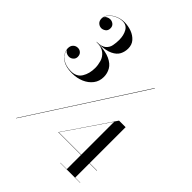

<svg xmlns="http://www.w3.org/2000/svg" viewBox="-246 -958 1208 1208"><g transform="rotate(45 358.0 -354.0)"><path d="M308.5 -474Q308.5 -435 286.8 -406.8Q265 -378.5 229.2 -363.2Q193.5 -348 151 -348Q84.5 -348 52.2 -377.5Q20 -407 20 -442Q20 -463 32.5 -475.5Q45 -488 63.5 -488Q80 -488 91.5 -477Q103 -466 103 -447Q103 -430 90.5 -419Q78 -408 61.5 -408Q48.5 -408 37.2 -415Q26 -422 22 -433Q26 -400.5 56 -376.5Q86 -352.5 136 -352.5Q185.5 -352.5 207.8 -388.8Q230 -425 230 -475.5Q230 -501 222 -529Q214 -557 190 -576.8Q166 -596.5 119.5 -596.5V-598Q163.5 -598 183 -614.8Q202.5 -631.5 207.2 -656.5Q212 -681.5 212 -706Q212 -747.5 195.5 -776.5Q179 -805.5 145 -805.5Q123 -805.5 100.5 -796.2Q78 -787 61.2 -771Q44.5 -755 40.5 -735Q45 -746.5 56.8 -752.8Q68.5 -759 80 -759Q96 -759 108.8 -748.8Q121.5 -738.5 121.5 -720Q121.5 -699 107.8 -689Q94 -679 80 -679Q63.5 -679 50.5 -690.8Q37.5 -702.5 37.5 -724Q37.5 -747 54.8 -766.5Q72 -786 99.2 -797.8Q126.5 -809.5 157 -809.5Q190.5 -809.5 221 -798Q251.5 -786.5 271 -764.2Q290.5 -742 290.5 -708.5Q290.5 -680 278 -655.5Q265.5 -631 232.5 -615.2Q199.5 -599.5 138 -597Q203 -595 240.2 -577.5Q277.5 -560 293 -532.8Q308.5 -505.5 308.5 -474ZM583.5 -650H586.5L102.5 100H100ZM673.5 101.5V103H496.5V101.5H553.5V-25H351L570 -347H628.5V-27H694.5V-25H628.5V101.5ZM354 -27H553.5V-320Z"/></g></svg>

Font: Bodoni* 72pt Medium
Style: Regular
Weight: 500
Version: Version 2.3